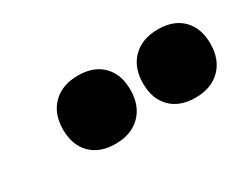

<svg xmlns="http://www.w3.org/2000/svg" viewBox="-43 -952 660 528"><g transform="rotate(-30 287.5 -687.5)"><path d="M211.4 -580.1Q162.1 -580.1 133.8 -608.4Q105.5 -636.7 105.5 -686Q105.5 -736.3 135 -765.6Q164.6 -794.9 214.8 -794.9Q264.6 -794.9 292.7 -766.6Q320.8 -738.3 320.8 -689Q320.8 -639.2 291.5 -609.6Q262.2 -580.1 211.4 -580.1ZM465.3 -580.1Q416 -580.1 387.7 -608.4Q359.4 -636.7 359.4 -686Q359.4 -736.3 388.9 -765.6Q418.5 -794.9 468.8 -794.9Q518.6 -794.9 546.6 -766.6Q574.7 -738.3 574.7 -689Q574.7 -639.2 545.4 -609.6Q516.1 -580.1 465.3 -580.1Z"/></g></svg>

Font: Schibsted Grotesk ExtraBold
Style: Italic
Weight: 800
Italic angle: -12°
Designer: Bakken & Baeck AS, Henrik Kongsvoll
Foundry: Schibsted ASA
Version: Version 1.100; ttfautohint (v1.8.4.7-5d5b);gftools[0.9.25]